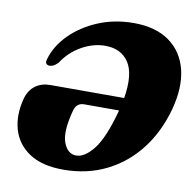

<svg xmlns="http://www.w3.org/2000/svg" viewBox="-81 -796 901 891"><g transform="rotate(10 370.0 -350.5)"><path d="M37 -281.5Q48.5 -320.5 77.2 -341.8Q106 -363 148 -363H495Q514 -478 478 -532.2Q442 -586.5 367 -586.5Q310.5 -586.5 255.8 -555.5Q201 -524.5 167 -471.5Q153 -457.5 143 -453.8Q133 -450 126 -450.5Q117.5 -451 112 -457Q106.5 -463 111 -477.5Q128.5 -541 181.2 -594.8Q234 -648.5 311.2 -681Q388.5 -713.5 479.5 -713.5Q582.5 -713.5 647 -667.5Q711.5 -621.5 732 -539.8Q752.5 -458 723.5 -350Q693.5 -240 630.2 -158.2Q567 -76.5 476.2 -31.5Q385.5 13.5 274 13.5Q173.5 13.5 113.5 -26.2Q53.5 -66 34.2 -133Q15 -200 37 -281.5ZM321.5 -61.5Q361.5 -61.5 403.2 -114.2Q445 -167 480 -296Q481 -299 481.5 -302H317Q281.5 -302 271 -263.5Q243.5 -160 262.2 -110.8Q281 -61.5 321.5 -61.5Z"/></g></svg>

Font: Fraunces 72pt Soft Black
Style: Italic
Weight: 900
Italic angle: -16°
Version: Version 1.000;[b76b70a41]